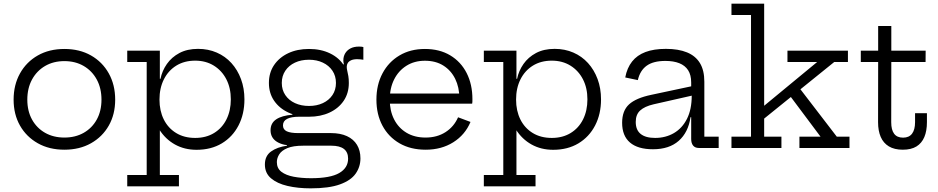

<svg xmlns="http://www.w3.org/2000/svg" viewBox="-20 -810 5134 1051"><path d="M332.5 9.5Q249.5 9.5 187 -25.8Q124.5 -61 89.5 -122.5Q54.5 -184 54.5 -264.5Q54.5 -345.5 89.5 -408.2Q124.5 -471 187 -506.5Q249.5 -542 332.5 -542Q415.5 -542 478 -506.5Q540.5 -471 575.5 -408.2Q610.5 -345.5 610.5 -264.5Q610.5 -184 575.5 -122.5Q540.5 -61 478 -25.8Q415.5 9.5 332.5 9.5ZM332.5 -57Q392.5 -57 438.2 -83Q484 -109 509.8 -155.8Q535.5 -202.5 535.5 -264.5Q535.5 -327 509.8 -374.5Q484 -422 438.2 -448.8Q392.5 -475.5 332.5 -475.5Q272.5 -475.5 226.8 -448.8Q181 -422 155.2 -374.5Q129.5 -327 129.5 -264.5Q129.5 -202.5 155.2 -155.8Q181 -109 226.8 -83Q272.5 -57 332.5 -57Z M676.5 210V148H783V-470.5H676.5V-532.5H855V-342L853 -285V-253.5L855 -208.5V148H959.5V210ZM1056 10Q990 10 937.8 -19Q885.5 -48 851.5 -101.8Q817.5 -155.5 806.5 -230.5L853 -265Q853 -203.5 876.5 -156.2Q900 -109 944 -82Q988 -55 1048.5 -55Q1108 -55 1152 -82Q1196 -109 1219.8 -156.8Q1243.5 -204.5 1243.5 -266Q1243.5 -328.5 1219 -376Q1194.5 -423.5 1150.5 -450.8Q1106.5 -478 1048.5 -478Q989 -478 945 -450.8Q901 -423.5 877 -375.5Q853 -327.5 853 -265L841.5 -378.5H858.5Q867.5 -422.5 893.5 -459.8Q919.5 -497 962.2 -519.8Q1005 -542.5 1064 -542.5Q1120 -542.5 1166.5 -522.2Q1213 -502 1246.8 -464.8Q1280.5 -427.5 1299.2 -377Q1318 -326.5 1318 -266Q1318 -185.5 1285.5 -123Q1253 -60.5 1194.2 -25.2Q1135.5 10 1056 10Z M1680.5 221Q1610.5 221 1553.8 207.8Q1497 194.5 1463.5 166Q1430 137.5 1430 90.5Q1430 43.5 1463.8 19.2Q1497.5 -5 1551 -12.5V-21L1640 -12.5Q1584.5 -12.5 1553 0.8Q1521.5 14 1508.5 34.8Q1495.5 55.5 1495.5 77.5Q1495.5 111.5 1520.5 130.5Q1545.5 149.5 1587.8 157.5Q1630 165.5 1682.5 165.5Q1788 165.5 1836.8 137.2Q1885.5 109 1885.5 58.5Q1885.5 -12.5 1793.5 -12.5H1589.5Q1529.5 -12.5 1495.2 -34.2Q1461 -56 1461 -97Q1461 -136 1492 -156.8Q1523 -177.5 1580.5 -182V-197L1671.5 -171H1617Q1574 -171 1551.5 -159.2Q1529 -147.5 1529 -123.5Q1529 -101 1549.8 -91.2Q1570.5 -81.5 1612.5 -81.5H1791.5Q1843 -81.5 1879.2 -64.8Q1915.5 -48 1934.2 -17Q1953 14 1953 57Q1953 103 1927 140.2Q1901 177.5 1841.2 199.2Q1781.5 221 1680.5 221ZM1671.5 -171Q1608 -171 1558.5 -194Q1509 -217 1480.5 -258.5Q1452 -300 1452 -356Q1452 -412 1480.2 -453.8Q1508.5 -495.5 1557.8 -518.8Q1607 -542 1671.5 -542Q1737 -542 1787.2 -517.5Q1837.5 -493 1864 -449.5Q1877 -429.5 1883.2 -406.2Q1889.5 -383 1889.5 -356Q1889.5 -300 1861.5 -258.5Q1833.5 -217 1784.2 -194Q1735 -171 1671.5 -171ZM1671.5 -230Q1714 -230 1747.2 -245.5Q1780.5 -261 1799.8 -289.5Q1819 -318 1819 -356Q1819 -394 1799.8 -422.8Q1780.5 -451.5 1747.2 -467.2Q1714 -483 1671.5 -483Q1628 -483 1594.5 -467.2Q1561 -451.5 1541.8 -422.8Q1522.5 -394 1522.5 -356Q1522.5 -318 1541.8 -289.5Q1561 -261 1594.8 -245.5Q1628.5 -230 1671.5 -230ZM1889.5 -356 1864.5 -414.5 1842.5 -450.5 1862.5 -458.5Q1861 -463.5 1860.2 -468.8Q1859.5 -474 1859.5 -480Q1859.5 -501 1869.5 -518Q1879.5 -535 1898.5 -545Q1917.5 -555 1945 -555Q1952 -555 1957.8 -554.5Q1963.5 -554 1969 -552.5V-483Q1959.5 -484.5 1951.5 -485.2Q1943.5 -486 1935.5 -486Q1914.5 -486 1901.8 -480Q1889 -474 1883.5 -464.8Q1878 -455.5 1878 -444.5Q1878 -434 1881 -421.8Q1884 -409.5 1886.8 -393.5Q1889.5 -377.5 1889.5 -356Z M2310 9.5Q2227.5 9.5 2167 -25.5Q2106.5 -60.5 2073.5 -122.2Q2040.5 -184 2040.5 -264.5Q2040.5 -346 2073.8 -408.5Q2107 -471 2166.8 -506.5Q2226.5 -542 2306 -542Q2386 -542 2444.5 -507Q2503 -472 2534.5 -410Q2566 -348 2566 -267Q2566 -257.5 2565.8 -252Q2565.5 -246.5 2564.5 -242.5H2493.5Q2494 -248.5 2494.2 -255.8Q2494.5 -263 2494.5 -272.5Q2494.5 -332 2471.8 -378.2Q2449 -424.5 2407 -451Q2365 -477.5 2306 -477.5Q2248.5 -477.5 2205 -450.2Q2161.5 -423 2137.5 -375.2Q2113.5 -327.5 2113.5 -264.5Q2113.5 -203.5 2137.2 -156.8Q2161 -110 2205 -83.5Q2249 -57 2309.5 -57Q2372.5 -57 2418.8 -86.8Q2465 -116.5 2487.5 -168L2555.5 -142.5Q2526 -72 2461.2 -31.2Q2396.5 9.5 2310 9.5ZM2086 -242.5V-298H2543L2564 -242.5Z M2628.5 210V148H2735V-470.5H2628.5V-532.5H2807V-342L2805 -285V-253.5L2807 -208.5V148H2911.5V210ZM3008 10Q2942 10 2889.8 -19Q2837.5 -48 2803.5 -101.8Q2769.5 -155.5 2758.5 -230.5L2805 -265Q2805 -203.5 2828.5 -156.2Q2852 -109 2896 -82Q2940 -55 3000.5 -55Q3060 -55 3104 -82Q3148 -109 3171.8 -156.8Q3195.5 -204.5 3195.5 -266Q3195.5 -328.5 3171 -376Q3146.5 -423.5 3102.5 -450.8Q3058.5 -478 3000.5 -478Q2941 -478 2897 -450.8Q2853 -423.5 2829 -375.5Q2805 -327.5 2805 -265L2793.5 -378.5H2810.5Q2819.5 -422.5 2845.5 -459.8Q2871.5 -497 2914.2 -519.8Q2957 -542.5 3016 -542.5Q3072 -542.5 3118.5 -522.2Q3165 -502 3198.8 -464.8Q3232.5 -427.5 3251.2 -377Q3270 -326.5 3270 -266Q3270 -185.5 3237.5 -123Q3205 -60.5 3146.2 -25.2Q3087.5 10 3008 10Z M3805.5 0Q3785 0 3774.2 -13Q3763.5 -26 3763.5 -49.5V-209.5L3770 -226L3766.5 -286.5L3763.5 -318V-358.5Q3763.5 -399.5 3746.8 -425.5Q3730 -451.5 3698.5 -464Q3667 -476.5 3622.5 -476.5Q3556 -476.5 3519.8 -450.2Q3483.5 -424 3471.5 -371.5L3402.5 -386Q3412.5 -438.5 3440 -473.2Q3467.5 -508 3513.2 -525.2Q3559 -542.5 3625 -542.5Q3694 -542.5 3740.8 -523.2Q3787.5 -504 3811.5 -464.5Q3835.5 -425 3835.5 -362.5V-62H3914V0ZM3554.5 7Q3471.5 7 3428.5 -29.8Q3385.5 -66.5 3385.5 -138Q3385.5 -204 3423.5 -238.8Q3461.5 -273.5 3545.5 -291L3785 -342V-290.5L3557.5 -239Q3508.5 -227.5 3484.2 -205.2Q3460 -183 3460 -142.5Q3460 -98.5 3487 -76.8Q3514 -55 3566 -55Q3623.5 -55 3669 -81.5Q3714.5 -108 3740.5 -159.5Q3766.5 -211 3766.5 -286.5L3785.5 -168.5H3760Q3747.5 -85 3695.2 -39Q3643 7 3554.5 7Z M4163 -62H4257.5V0H3984V-62H4091V-728H3984V-790H4163ZM4349 -337.5 4560.5 -62H4630V0H4356V-62H4471.5L4298 -294ZM4141.5 -143.5 4126.5 -201 4453 -470.5H4290.5V-532.5H4621.5V-470.5H4546.5Z M4858.5 -141Q4858.5 -99 4874.5 -77.8Q4890.5 -56.5 4923.5 -56.5Q4956 -56.5 4972.5 -78.2Q4989 -100 4989 -141V-190.5H5054V-141.5Q5054 -93.5 5039.8 -59.8Q5025.5 -26 4996.5 -8.2Q4967.5 9.5 4922 9.5Q4875.5 9.5 4845.5 -8.8Q4815.5 -27 4801 -60.5Q4786.5 -94 4786.5 -141L4787 -470.5H4692V-532.5H4787V-667.5H4859V-532.5H5047L5046.5 -470.5H4859Z"/></svg>

Font: Hepta Slab ExtraLight
Style: Regular
Weight: 400
Version: Version 1.102